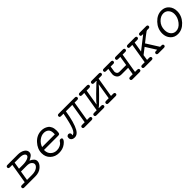

<svg xmlns="http://www.w3.org/2000/svg" viewBox="353 -1700 2968 2968"><g transform="rotate(-45 1837.5 -215.5)"><path d="M23 -26Q23 -53 53 -53H116L170 -378H115Q85 -379 85 -403Q85 -413 91.5 -422Q98 -431 116 -431H342Q408 -431 452 -403.5Q496 -376 496 -332Q496 -312 486.5 -295.5Q477 -279 456.5 -266Q436 -253 429 -249Q422 -245 404 -237Q487 -202 487 -144Q487 -94 434 -47Q381 0 295 0H53Q23 0 23 -26ZM166 -53H273Q344 -53 384.5 -80.5Q425 -108 425 -141Q425 -167 399 -189Q373 -211 318 -211H192ZM201 -263H284Q346 -263 390 -280.5Q434 -298 434 -326Q434 -346 408 -362Q382 -378 325 -378H220Z M617 -185Q617 -280 690 -358.5Q763 -437 864 -437Q893 -437 920 -429Q947 -421 973 -403.5Q999 -386 1014.5 -351.5Q1030 -317 1030 -269Q1030 -222 1022 -208.5Q1014 -195 992 -195H679V-187Q679 -125 719 -87Q759 -49 818 -49Q857 -49 891.5 -66Q926 -83 944 -113Q956 -131 967 -133Q971 -134 976 -134Q1007 -134 1007 -111Q1007 -80 951 -38Q895 4 813 4Q729 4 673 -49Q617 -102 617 -185ZM690 -247H968Q969 -256 969 -272Q969 -333 938.5 -358.5Q908 -384 863 -384Q810 -384 760.5 -346Q711 -308 690 -247Z M1078 -56Q1078 -81 1091.5 -91.5Q1105 -102 1119 -102Q1134 -102 1144.5 -92Q1155 -82 1155 -67Q1155 -57 1149 -45H1152Q1193 -45 1223.5 -120Q1254 -195 1289 -378H1234Q1205 -379 1205 -403Q1205 -431 1236 -431H1589Q1607 -431 1613.5 -422.5Q1620 -414 1620 -405Q1620 -379 1590 -378H1531L1477 -53H1526Q1557 -53 1557 -27Q1557 0 1521 0H1371Q1338 0 1338 -26Q1338 -52 1368 -53H1427L1481 -378H1341Q1307 -164 1251 -62Q1212 6 1154 6Q1120 6 1099 -11Q1078 -28 1078 -56Z M1631 -53H1689L1743 -378Q1743 -378 1695 -378Q1663 -378 1663 -403Q1663 -431 1696 -431H1849Q1883 -431 1883 -405Q1883 -396 1876.5 -387.5Q1870 -379 1852 -378H1794L1750 -116Q1766 -142 1864.5 -239.5Q1963 -337 1989 -359L2004 -367L2006 -378H1958Q1926 -378 1926 -403Q1926 -431 1958 -431H2112Q2145 -431 2145 -405Q2145 -379 2115 -378H2056L2002 -53H2050Q2067 -53 2074.5 -45Q2082 -37 2082 -27Q2082 0 2049 0H1896Q1863 0 1863 -26Q1863 -52 1893 -53H1952L1995 -315Q1978 -289 1878.5 -189.5Q1779 -90 1755 -70L1741 -64L1740 -53H1788Q1805 -53 1812.5 -45Q1820 -37 1820 -27Q1820 0 1787 0H1634Q1600 0 1600 -26Q1600 -52 1631 -53Z M2189 -403Q2189 -431 2221 -431H2375Q2408 -431 2408 -405Q2408 -379 2378 -378H2319Q2304 -288 2304 -281Q2304 -260 2317 -242.5Q2330 -225 2361 -225H2506L2531 -378Q2531 -378 2483 -378Q2451 -378 2451 -403Q2451 -431 2484 -431H2637Q2670 -431 2670 -405Q2670 -379 2640 -378H2581L2527 -53H2576Q2607 -53 2607 -27Q2607 0 2575 0H2421Q2388 0 2388 -26Q2388 -52 2418 -53H2477L2497 -173H2353Q2300 -173 2276.5 -204Q2253 -235 2253 -271Q2253 -294 2269 -378H2221Q2189 -378 2189 -403Z M2681 -53H2739L2793 -378Q2793 -378 2745 -378Q2713 -378 2713 -403Q2713 -431 2746 -431H2899Q2933 -431 2933 -405Q2933 -396 2926.5 -387.5Q2920 -379 2902 -378H2844L2816 -210L3031 -378H3010Q2977 -378 2977 -403Q2977 -431 3009 -431H3147Q3179 -431 3179 -405Q3179 -378 3145 -378H3115Q3105 -378 3071 -351Q3062 -344 3035 -324Q2986 -285 2949 -256V-255L3076 -53H3105Q3138 -53 3138 -27Q3138 0 3104 0H2985Q2952 0 2952 -26Q2952 -53 2986 -53H3012L2906 -222L2804 -143L2790 -53H2838Q2855 -53 2862.5 -45Q2870 -37 2870 -27Q2870 0 2837 0H2684Q2650 0 2650 -26Q2650 -52 2681 -53Z M3244 -176Q3244 -279 3318 -358Q3392 -437 3485 -437Q3560 -437 3606.5 -385.5Q3653 -334 3653 -256Q3653 -154 3579.5 -75Q3506 4 3412 4Q3337 4 3290.5 -47.5Q3244 -99 3244 -176ZM3307 -187Q3307 -125 3339.5 -87Q3372 -49 3421 -49Q3489 -49 3540.5 -115Q3592 -181 3592 -255Q3592 -310 3559.5 -347Q3527 -384 3476 -384Q3414 -384 3360.5 -328Q3307 -272 3307 -187Z"/></g></svg>

Font: CMU Typewriter Text
Style: LightOblique
Weight: 200
Italic angle: -9.46001°
Version: Version 0.7.0